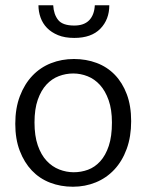

<svg xmlns="http://www.w3.org/2000/svg" viewBox="-20 -700 557 729"><path d="M478 -240Q478 -181 461 -134.5Q444 -88 414 -56Q384 -24 343.5 -7.5Q303 9 257 9Q210 9 170 -6.5Q130 -22 101 -52.5Q72 -83 55 -127.5Q38 -172 38 -230Q38 -289 55.5 -335Q73 -381 103 -412.5Q133 -444 173.5 -460Q214 -476 261 -476Q307 -476 347 -461Q387 -446 416 -416Q445 -386 461.5 -342Q478 -298 478 -240ZM405 -235Q405 -284 392.5 -319.5Q380 -355 359.5 -377.5Q339 -400 312.5 -410.5Q286 -421 258 -421Q230 -421 203.5 -411Q177 -401 156.5 -379Q136 -357 123.5 -321.5Q111 -286 111 -235Q111 -184 123.5 -148Q136 -112 157 -89.5Q178 -67 205 -56.5Q232 -46 260 -46Q288 -46 314 -55.5Q340 -65 360.5 -87.5Q381 -110 393 -146Q405 -182 405 -235ZM182 -680Q184 -645 201 -624Q218 -603 262 -603Q299 -603 318.5 -623Q338 -643 340 -680H395Q395 -626 361 -591Q327 -556 262 -556Q226 -556 200.5 -566.5Q175 -577 158.5 -594Q142 -611 134 -633.5Q126 -656 126 -680Z"/></svg>

Font: Mukta Malar Light
Style: Regular
Weight: 300
Designer: Aadarsh Rajan, Girish Dalvi, Yashodeep Gholap
Foundry: Ek Type
Version: Version 2.538;PS 1.000;hotconv 16.6.51;makeotf.lib2.5.65220;